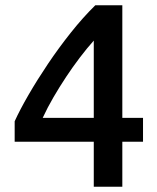

<svg xmlns="http://www.w3.org/2000/svg" viewBox="-20 -713 600 733"><path d="M338 0V-172H36V-250Q56 -294 89 -351Q122 -408 163 -469Q204 -530 250.5 -588.5Q297 -647 344 -693H447V-263H526V-172H447V0ZM143 -263H338V-558Q312 -529 285 -493.5Q258 -458 232.5 -419.5Q207 -381 184 -341.5Q161 -302 143 -263Z"/></svg>

Font: Ubuntu Sans Mono Medium
Style: Regular
Weight: 500
Monospace: yes
Designer: Dalton Maag Ltd
Foundry: Dalton Maag Ltd
Version: Version 1.006